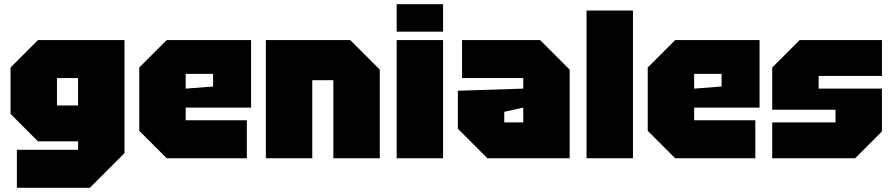

<svg xmlns="http://www.w3.org/2000/svg" viewBox="-20 -750 4230 910"><path d="M60 140V-40H350V-80H160L30 -210V-430L160 -560H570V-24L406 140ZM250 -380V-250H350V-380Z M640 -130V-430L770 -560H1170V-240H860V-180H1150V0H770ZM860 -330 990 -340V-400H860Z M1240 0V-560H1640L1780 -420V0H1560V-370H1460V0Z M1860 0V-560H2080V0ZM1860 -600V-730H2080V-600Z M2150 -140V-320L2460 -330V-380H2170V-560H2540L2680 -420V0H2290ZM2370 -220V-170H2460V-240Z M2760 0V-700H2980V0Z M3050 -130V-430L3180 -560H3580V-240H3270V-180H3560V0H3180ZM3270 -330 3400 -340V-400H3270Z M3640 0V-170H3940V-230H3640V-430L3770 -560H4160V-390H3860V-330H4160V-127L4033 0Z"/></svg>

Font: Tektur Black
Style: Regular
Weight: 900
Designer: Adam Jagosz
Foundry: Adam Jagosz
Version: Version 1.005;gftools[0.9.30]